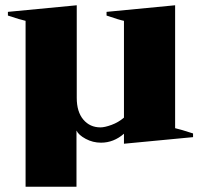

<svg xmlns="http://www.w3.org/2000/svg" viewBox="-20 -531 762 728"><path d="M712 -25V-11L450 14V-24Q411 10 363 10Q332 10 305 -4.5Q278 -19 270 -36V177H77V-452Q58 -456 10 -472V-486L271 -511V-160Q271 -107 296 -77.5Q321 -48 361 -48Q377 -48 403 -57.5Q429 -67 450 -85V-452Q434 -455 384 -472V-486L644 -511V-45Q666 -40 712 -25Z"/></svg>

Font: Trirong Black
Style: Regular
Weight: 900
Designer: Katatrad Team
Foundry: CadsonDemak
Version: Version 1.001